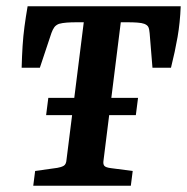

<svg xmlns="http://www.w3.org/2000/svg" viewBox="-20 -592 596 612"><path d="M134 -280H420L413 -225H127ZM86 0 92 -47 163 -57Q175 -59 183 -63.5Q191 -68 192 -83L247 -521H223Q207 -521 193 -520Q179 -519 168 -516Q158 -512 153 -505Q148 -498 144 -487L107 -376H49Q50 -414 52 -445.5Q54 -477 58 -507Q62 -537 68 -572H556Q554 -520 546 -474Q538 -428 525 -376H466L457 -486Q456 -499 453 -505.5Q450 -512 440 -516Q432 -519 418 -520Q404 -521 388 -521H365L310 -81Q308 -69 312.5 -63.5Q317 -58 334 -56L403 -47L397 0Z"/></svg>

Font: Yrsa SemiBold
Style: Italic
Weight: 600
Italic angle: -7.10001°
Version: Version 2.004